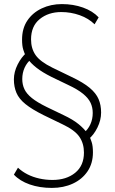

<svg xmlns="http://www.w3.org/2000/svg" viewBox="-20 -732 563 940"><path d="M234 188Q174 188 125.5 171Q77 154 48 123L68 89Q88 108 114.5 121.5Q141 135 172.5 142Q204 149 237 149Q305 149 348 114Q391 79 391 15Q391 -30 368.5 -62.5Q346 -95 287 -123L192 -169Q136 -197 104.5 -222.5Q73 -248 60.5 -277.5Q48 -307 48 -343Q48 -380 66.5 -416.5Q85 -453 110 -474L105 -460Q100 -470 94 -488.5Q88 -507 88 -538Q88 -593 114 -631.5Q140 -670 184.5 -691Q229 -712 283 -712Q339 -712 386.5 -695Q434 -678 463 -647L443 -613Q414 -642 370.5 -657.5Q327 -673 280 -673Q217 -673 174.5 -638.5Q132 -604 132 -539Q132 -494 154.5 -462Q177 -430 236 -401L331 -355Q388 -328 419 -302Q450 -276 462.5 -247Q475 -218 475 -181Q475 -144 457 -107.5Q439 -71 413 -50L418 -64Q423 -54 429 -35.5Q435 -17 435 14Q435 68 408.5 107Q382 146 336.5 167Q291 188 234 188ZM89 -345Q89 -318 99.5 -295.5Q110 -273 136 -252Q162 -231 209 -208L290 -169Q337 -147 365 -124Q393 -101 408 -79L389 -80Q411 -98 422.5 -123.5Q434 -149 434 -179Q434 -206 423.5 -228.5Q413 -251 387 -272.5Q361 -294 314 -316L233 -355Q187 -378 158.5 -400.5Q130 -423 115 -445L134 -444Q112 -426 100.5 -400.5Q89 -375 89 -345Z"/></svg>

Font: Nunito Sans 12pt ExtraLight
Style: Regular
Weight: 200
Designer: Vernon Adams
Foundry: Vernon Adams
Version: Version 3.101;gftools[0.9.27]